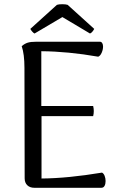

<svg xmlns="http://www.w3.org/2000/svg" viewBox="-20 -891 577 911"><path d="M481 -32Q481 -18 476 -9Q471 0 461 0H143Q122 0 109.5 -12Q97 -24 97 -45L96 -569Q96 -634 83 -672Q97 -684 111.5 -688.5Q126 -693 152 -693H454Q461 -693 465 -686.5Q469 -680 469 -670Q469 -656 462.5 -641Q456 -626 446 -622Q303 -647 176 -648V-388H422Q425 -376 425 -364Q425 -352 422 -340H177V-44Q302 -45 464 -72Q472 -68 476.5 -56.5Q481 -45 481 -32ZM427 -754Q425 -749 419 -741.5Q413 -734 407 -732L276 -810L144 -732Q139 -734 132.5 -741.5Q126 -749 124 -754L250 -868Q259 -871 275 -871Q292 -871 301 -868Z"/></svg>

Font: Arima Madurai
Style: Regular
Weight: 400
Designer: Joana Correia and Natanael Gama
Foundry: NDISCOVER
Version: Version 1.020